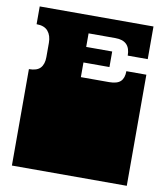

<svg xmlns="http://www.w3.org/2000/svg" viewBox="-81 -784 738 851"><g transform="rotate(10 288.0 -358.0)"><path d="M30 -171V-172Q30 -185 30 -191Q30 -197 30 -209V-260Q30 -269 30 -273.5Q30 -278 30 -282.5Q30 -287 30 -296V-297Q30 -310 30 -316Q30 -322 30 -334V-434Q66 -434 81.5 -451Q97 -468 97 -500V-564Q97 -597 80.5 -616.5Q64 -636 29 -636V-716H541V-569H451Q451 -636 384 -636H263V-575H380V-505H263V-439H390Q426 -439 441.5 -454Q457 -469 457 -500H547V-334Q547 -321 547 -315Q547 -309 547 -297V-296Q547 -287 547 -282.5Q547 -278 547 -273.5Q547 -269 547 -260V-209Q547 -196 547 -190Q547 -184 547 -172V-171Q547 -162 547 -157.5Q547 -153 547 -148.5Q547 -144 547 -135V0H30V-135Q30 -144 30 -148.5Q30 -153 30 -157.5Q30 -162 30 -171Z"/></g></svg>

Font: Danfo
Style: Regular
Weight: 400
Version: Version 1.000;Glyphs 3.2 (3236)